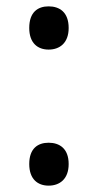

<svg xmlns="http://www.w3.org/2000/svg" viewBox="-20 -570 308 604"><path d="M72 -482C72 -434 99 -414 133 -414C167 -414 196 -434 196 -482C196 -532 167 -550 133 -550C99 -550 72 -532 72 -482ZM72 -54C72 -6 99 14 133 14C167 14 196 -6 196 -54C196 -103 167 -121 133 -121C99 -121 72 -103 72 -54Z"/></svg>

Font: Noto Sans Buginese
Style: Regular
Weight: 400
Designer: Monotype Design Team
Foundry: Monotype Imaging Inc.
Version: Version 2.002